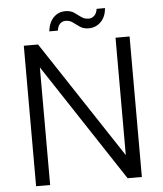

<svg xmlns="http://www.w3.org/2000/svg" viewBox="-58 -903 808 953"><g transform="rotate(-5 346.5 -426.5)"><path d="M83 0V-700H154L540 -115V-700H610V0H539L153 -586V0ZM412 -758Q386 -758 368.5 -770Q351 -782 336 -793.5Q321 -805 300 -805Q284 -805 272.5 -794Q261 -783 258 -760H215Q221 -806 245 -829.5Q269 -853 303 -853Q329 -853 346 -841.5Q363 -830 378.5 -818Q394 -806 416 -806Q432 -806 444 -817.5Q456 -829 459 -851H501Q497 -807 472 -782.5Q447 -758 412 -758Z"/></g></svg>

Font: DM Sans 10pt Light
Style: Regular
Weight: 300
Version: Version 4.004;gftools[0.9.30]